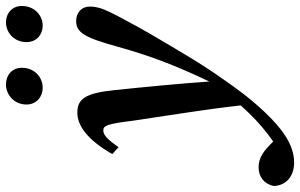

<svg xmlns="http://www.w3.org/2000/svg" viewBox="-271 -571 1005 643"><g transform="rotate(-90 231.5 -249.5)"><path d="M-70 165C-68 207 -37 233 9 233C67 233 122 194 180 132C227 82 257 39 286 -2C342 -81 382 -152 419 -214C455 -274 478 -318 500 -359C521 -400 531 -422 531 -452C531 -479 510 -497 483 -497C444 -497 427 -469 396 -356C366 -249 335 -167 280 -51C273 -150 263 -255 251 -370C241 -467 221 -493 176 -493C131 -493 84 -458 37 -376L60 -355C88 -395 102 -406 116 -406C132 -406 138 -395 149 -305C169 -168 186 -71 200 54C191 64 182 74 172 84C143 114 112 140 79 163C48 131 25 114 -7 114C-39 114 -63 132 -70 165ZM259 -609C294 -609 326 -636 326 -679C326 -711 302 -732 270 -732C237 -732 203 -706 203 -663C203 -629 230 -609 259 -609ZM467 -609C501 -609 533 -636 533 -679C533 -711 509 -732 478 -732C445 -732 412 -706 412 -663C412 -629 438 -609 467 -609Z"/></g></svg>

Font: Source Serif Pro Semibold
Style: Italic
Weight: 600
Italic angle: -12°
Designer: Frank Grießhammer
Foundry: Adobe Systems Incorporated
Version: Version 3.001;hotconv 1.0.111;makeotfexe 2.5.65597